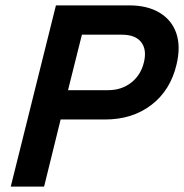

<svg xmlns="http://www.w3.org/2000/svg" viewBox="-20 -695 685 715"><path d="M20 0 188.3 -675H460.8Q529.2 -675 574.6 -647.5Q620 -620 636.7 -570.8Q653.3 -521.7 637.5 -455Q615 -359.2 544.2 -304.6Q473.3 -250 370.8 -250H205.8L144.2 0ZM233.3 -359.2H382.5Q432.5 -359.2 468.3 -387.1Q504.2 -415 515.8 -462.5Q527.5 -510 505.8 -537.9Q484.2 -565.8 434.2 -565.8H285Z"/></svg>

Font: Funnel Sans SemiBold
Style: Italic
Weight: 600
Italic angle: -14.036°
Designer: NORD ID, Kristian Moeller
Foundry: Dicotype
Version: Version 1.000